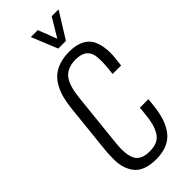

<svg xmlns="http://www.w3.org/2000/svg" viewBox="-328 -1093 1155 1155"><g transform="rotate(-45 249.5 -516.0)"><path d="M290.5 -877.9 222.7 -1043.5H281.7L328.1 -923.8L399.9 -1043.5H458.5L355.5 -877.9ZM235.8 10.3Q188 10.3 152.8 -2.4Q117.7 -15.1 97.9 -38.3Q78.1 -61.5 66.9 -93.3Q55.7 -125 55.2 -163.1Q55.2 -167.5 55.2 -172.4Q55.2 -206.1 58.1 -243.7L91.8 -565.4Q96.7 -612.3 106.2 -649.2Q115.7 -686 133.5 -718.5Q151.4 -751 176.5 -772.5Q201.7 -793.9 238.8 -806.2Q275.9 -818.4 323.2 -818.4Q376.5 -818.4 412.6 -802.2Q448.7 -786.1 467 -756.3Q485.4 -726.6 491.2 -683.6Q494.6 -663.1 494.6 -639.6Q494.6 -615.2 491.2 -588.4L485.8 -538.6H413.6L418.5 -585.9Q421.4 -616.2 421.4 -641.6Q421.4 -661.1 419.9 -677.2Q416 -715.3 391.4 -736.6Q366.7 -757.8 317.4 -757.8Q285.2 -757.8 261.2 -749Q237.3 -740.2 221.7 -725.3Q206.1 -710.4 195.3 -686.3Q184.6 -662.1 179.2 -636.5Q173.8 -610.8 169.9 -575.2L133.8 -231.4Q130.9 -203.6 130.9 -180.7Q130.9 -124.5 147.5 -94.2Q170.9 -51.3 243.2 -51.3Q280.3 -51.3 305.7 -63.2Q331.1 -75.2 345.9 -100.1Q360.8 -125 368.7 -154.3Q376.5 -183.6 380.9 -226.6L386.2 -279.3H458.5L453.6 -231.9Q447.8 -175.8 434.3 -133.8Q420.9 -91.8 396.2 -58.1Q371.6 -24.4 331.3 -7.1Q291 10.3 235.8 10.3Z"/></g></svg>

Font: Oswald
Style: Light
Weight: 300
Designer: Vernon Adams
Foundry: Vernon Adams
Version: 3.0; ttfautohint (v0.95.6-bc232) -l 8 -r 50 -G 200 -x 0 -w "